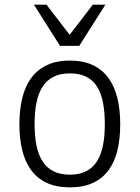

<svg xmlns="http://www.w3.org/2000/svg" viewBox="-20 -786 597 821"><path d="M494.1 -254.9Q494.1 -193.8 482.4 -144.3Q470.7 -94.7 444.8 -59.1Q418.9 -23.4 377.9 -4.2Q336.9 15.1 278.8 15.1Q220.7 15.1 179.7 -4.2Q138.7 -23.4 112.8 -59.1Q86.9 -94.7 75 -144.3Q63 -193.8 63 -254.9Q63 -314.5 74.7 -364.5Q86.4 -414.6 112.3 -450.7Q138.2 -486.8 179.2 -506.8Q220.2 -526.9 278.8 -526.9Q335.9 -526.9 376.7 -507.6Q417.5 -488.3 443.6 -452.6Q469.7 -417 481.9 -366.9Q494.1 -316.9 494.1 -254.9ZM428.2 -254.9Q428.2 -306.6 420.4 -347.2Q412.6 -387.7 395 -415.5Q377.4 -443.4 348.9 -457.8Q320.3 -472.2 278.8 -472.2Q236.8 -472.2 208 -457.3Q179.2 -442.4 161.4 -414.3Q143.6 -386.2 135.7 -345.9Q127.9 -305.7 127.9 -254.9Q127.9 -204.1 136 -164.1Q144 -124 161.9 -96.2Q179.7 -68.4 208.5 -53.7Q237.3 -39.1 278.8 -39.1Q319.3 -39.1 347.9 -53.5Q376.5 -67.9 394.3 -95.7Q412.1 -123.5 420.2 -163.6Q428.2 -203.6 428.2 -254.9ZM318.8 -589.8H236.8L125 -766.1H178.7L277.8 -637.2L377 -766.1H430.7Z"/></svg>

Font: Clear Sans Light
Style: Regular
Weight: 300
Foundry: Intel Corporation
Version: Version 1.00